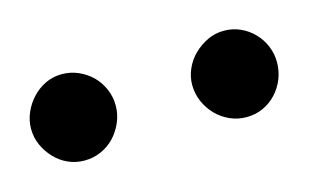

<svg xmlns="http://www.w3.org/2000/svg" viewBox="-33 -759 383 238"><g transform="rotate(-15 158.0 -640.5)"><path d="M315.9 -641.1Q315.9 -629.9 311.8 -619.6Q307.6 -609.4 300.3 -601.6Q293 -593.8 283.2 -589.4Q273.4 -585 262.2 -585Q251 -585 241 -589.4Q231 -593.8 223.4 -601.6Q215.8 -609.4 211.4 -619.6Q207 -629.9 207 -641.1Q207 -651.4 211.4 -661.4Q215.8 -671.4 223.6 -679Q231.4 -686.5 241.2 -691.2Q251 -695.8 262.2 -695.8Q273.4 -695.8 283.2 -691.4Q293 -687 300.3 -679.4Q307.6 -671.9 311.8 -661.9Q315.9 -651.9 315.9 -641.1ZM108.9 -641.1Q108.9 -629.9 104.5 -619.6Q100.1 -609.4 92.8 -601.6Q85.4 -593.8 75.4 -589.4Q65.4 -585 54.2 -585Q43 -585 33.2 -589.4Q23.4 -593.8 16.1 -601.6Q8.8 -609.4 4.4 -619.1Q0 -628.9 0 -640.1Q0 -650.9 4.4 -660.9Q8.8 -670.9 16.1 -678.7Q23.4 -686.5 33.2 -691.2Q43 -695.8 54.2 -695.8Q65.4 -695.8 75.4 -691.4Q85.4 -687 92.8 -679.7Q100.1 -672.4 104.5 -662.4Q108.9 -652.3 108.9 -641.1Z"/></g></svg>

Font: Tagmukay Beta
Style: Regular
Weight: 400
Designer: Peter Martin
Foundry: SIL International
Version: Version 2.000; dev 82b92eM